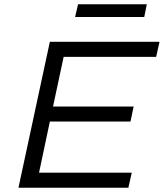

<svg xmlns="http://www.w3.org/2000/svg" viewBox="-20 -885 772 905"><path d="M67 0 215 -688H732L716 -617H280L230 -383H610L595 -312H215L164 -71H601L585 0ZM334 -805 348 -865H672L660 -805Z"/></svg>

Font: Saira Expanded
Style: Italic
Weight: 400
Width: 7
Italic angle: -12°
Designer: Hector Gatti with collaboration of the Omnibus-Type team
Foundry: Omnibus-Type
Version: Version 1.101